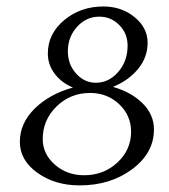

<svg xmlns="http://www.w3.org/2000/svg" viewBox="-20 -559 519 590"><path d="M111.3 -131.8Q111.3 -85.9 148.4 -53.2Q185.5 -20.5 238.3 -20.5Q298.8 -20.5 340.8 -59.6Q382.8 -98.6 382.8 -154.3Q382.8 -204.1 346.2 -238.8Q309.6 -273.4 256.8 -273.4Q196.3 -273.4 153.8 -231.9Q111.3 -190.4 111.3 -131.8ZM41 -123Q41 -180.7 86.9 -225.6Q132.8 -270.5 204.1 -290Q168.9 -304.7 147.9 -332.5Q127 -360.4 127 -394.5Q127 -455.1 177.2 -497.1Q227.5 -539.1 297.9 -539.1Q353.5 -539.1 393.6 -506.3Q433.6 -473.6 433.6 -427.7Q433.6 -382.8 404.3 -347.2Q375 -311.5 327.1 -292Q382.8 -276.4 418 -241.7Q453.1 -207 453.1 -161.1Q453.1 -88.9 386.2 -39.1Q319.3 10.7 224.6 10.7Q149.4 10.7 95.2 -27.8Q41 -66.4 41 -123ZM188.5 -401.4Q188.5 -361.3 213.9 -333Q239.3 -304.7 274.4 -304.7Q314.5 -304.7 343.3 -337.9Q372.1 -371.1 372.1 -418.9Q372.1 -456.1 346.7 -481.9Q321.3 -507.8 285.2 -507.8Q245.1 -507.8 216.8 -476.6Q188.5 -445.3 188.5 -401.4Z"/></svg>

Font: Kleymisska
Style: Regular
Weight: 500
Italic angle: -8°
Designer: gluk
Foundry: gluk
Version: Version 0.298